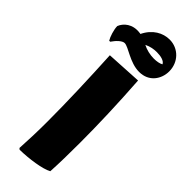

<svg xmlns="http://www.w3.org/2000/svg" viewBox="-300 -803 823 823"><g transform="rotate(45 111.5 -391.5)"><path d="M164 -786C124 -786 82 -764 58 -714C56 -715 54 -715 53 -715C4 -722 -26 -694 -36 -668C-36 -647 -25 -613 -16 -599H-10C4 -620 24 -639 38 -639C62 -639 112 -595 169 -595C229 -595 259 -642 259 -688C259 -743 218 -786 164 -786ZM173 -680C150 -680 125 -686 106 -696C126 -706 146 -709 163 -709C188 -709 211 -703 217 -689C207 -683 191 -680 173 -680ZM43 3C98 2 171 -8 201 -25C204 -76 205 -136 205 -202C205 -309 201 -433 192 -566L30 -557C37 -424 42 -287 42 -168C42 -107 40 -50 37 -2Z"/></g></svg>

Font: FilmFarsi Display
Style: Regular
Weight: 400
Designer: Borna Izadpanah
Foundry: Borna Izadpanah
Version: Version 1.000;PS 001.000;hotconv 1.0.88;makeotf.lib2.5.64775